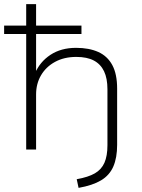

<svg xmlns="http://www.w3.org/2000/svg" viewBox="-20 -725 689 931"><path d="M361 186 352 144Q408 134 440 115.5Q472 97 486.5 64Q501 31 501 -21V-292Q501 -345 484.5 -379.5Q468 -414 435 -431.5Q402 -449 350 -449Q291 -449 247 -425Q203 -401 179 -360Q155 -319 155 -267V0H107V-560H0V-601H107V-705H155V-601H375V-560H155V-368H149Q173 -425 224.5 -459Q276 -493 349 -493Q412 -493 456.5 -473Q501 -453 524.5 -409.5Q548 -366 548 -295V-23Q548 40 529.5 82.5Q511 125 470 149.5Q429 174 361 186Z"/></svg>

Font: Nunito Sans 10pt SemiExpanded ExtraLight
Style: Regular
Weight: 250
Width: 6
Designer: Vernon Adams
Foundry: Vernon Adams
Version: Version 3.101;gftools[0.9.27]